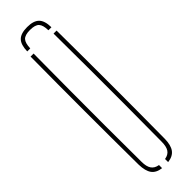

<svg xmlns="http://www.w3.org/2000/svg" viewBox="-311 -902 898 898"><g transform="rotate(-45 138.5 -452.5)"><path d="M52.5 -85Q51 -264.5 51 -442.8Q51 -621 52.5 -800H72.5Q71.5 -680.5 71 -561.5Q70.5 -442.5 70.5 -323.5Q70.5 -204.5 71.5 -85Q71.5 -53.5 82.8 -37Q94 -20.5 118.5 -16.5V4Q84.5 0 69 -21.2Q53.5 -42.5 52.5 -85ZM158.5 4V-16.5Q183 -20.5 193.8 -37Q204.5 -53.5 204.5 -85Q205.5 -204.5 205.8 -323.5Q206 -442.5 205.8 -561.5Q205.5 -680.5 204.5 -800H224.5Q226 -621 226 -442.8Q226 -264.5 224.5 -85Q224 -42.5 208.2 -21.2Q192.5 0 158.5 4ZM138.5 -909Q180.5 -909 199.2 -890.2Q218 -871.5 218.5 -828H198.5Q198 -862.5 185.2 -876.2Q172.5 -890 138.5 -890Q105 -890 92.2 -876.2Q79.5 -862.5 78.5 -828H58.5Q59.5 -871.5 78 -890.2Q96.5 -909 138.5 -909Z"/></g></svg>

Font: Big Shoulders Stencil Thin
Style: Regular
Weight: 100
Designer: Patric King
Foundry: XO Type Co
Version: Version 2.001